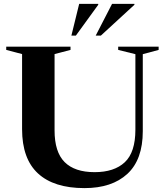

<svg xmlns="http://www.w3.org/2000/svg" viewBox="-20 -955 848 987"><path d="M676 -288.5V-676.5L587.5 -698.5V-715H795.5V-698.5L714 -676.5V-280.5Q714 -134.5 634.8 -61.2Q555.5 12 414 12Q257 12 175.2 -63.5Q93.5 -139 93.5 -291V-677L12 -698.5V-715H342.5V-698.5L260.5 -677V-284.5Q260.5 -173.5 312.2 -121.8Q364 -70 466.5 -70Q567 -70 621.5 -121Q676 -172 676 -288.5ZM472 -772 556 -935H671V-930.5L498.5 -772ZM347 -772 387 -935H485V-930.5L370 -772Z"/></svg>

Font: Newsreader 72pt SemiBold
Style: Regular
Weight: 600
Designer: Hugues Gentile
Foundry: Production Type
Version: Version 1.003; ttfautohint (v1.8.3)